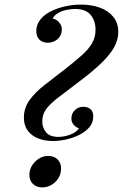

<svg xmlns="http://www.w3.org/2000/svg" viewBox="-20 -802 535 836"><path d="M307 -763Q291 -763 270.5 -759Q250 -755 233.5 -745.5Q217 -736 209 -721Q219 -720 228.5 -713Q238 -706 244 -695Q250 -684 249 -670Q248 -647 230.5 -631.5Q213 -616 188 -616Q165 -616 151.5 -629.5Q138 -643 138 -667Q138 -694 155 -716Q172 -738 201 -752.5Q230 -767 264.5 -774.5Q299 -782 332 -782Q379 -782 415.5 -768.5Q452 -755 473.5 -728.5Q495 -702 495 -662Q495 -631 479 -600Q463 -569 426 -532Q389 -495 325 -447Q270 -405 234.5 -378Q199 -351 181.5 -327.5Q164 -304 164 -273Q164 -246 180.5 -226Q197 -206 234 -206Q260 -206 286.5 -216Q313 -226 324 -244Q312 -246 301 -258.5Q290 -271 291 -288Q291 -307 305.5 -322Q320 -337 344 -337Q361 -337 373.5 -327Q386 -317 386 -295Q386 -268 369.5 -248.5Q353 -229 326.5 -215.5Q300 -202 269.5 -195Q239 -188 211 -188Q174 -188 145.5 -199.5Q117 -211 100.5 -233.5Q84 -256 84 -290Q84 -332 108.5 -366Q133 -400 173.5 -431.5Q214 -463 262 -500Q308 -536 337.5 -562.5Q367 -589 381.5 -615Q396 -641 396 -672Q396 -712 374.5 -737.5Q353 -763 307 -763ZM108 -40Q108 -73 133 -98Q158 -123 190 -123Q216 -123 231 -107.5Q246 -92 246 -68Q246 -46 235 -27.5Q224 -9 205 2.5Q186 14 164 14Q139 14 123.5 -1Q108 -16 108 -40Z"/></svg>

Font: Playfair Display Medium
Style: Italic
Weight: 500
Italic angle: -14°
Designer: Claus Eggers Sørensen
Foundry: Claus Eggers Sørensen
Version: Version 1.203